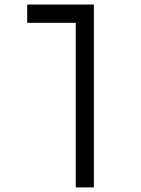

<svg xmlns="http://www.w3.org/2000/svg" viewBox="-20 -606 626 851"><path d="M396 224.6H315.9V-504.9H100.6V-585.9H396Z"/></svg>

Font: CaskaydiaMono NF SemiLight
Style: Regular
Weight: 350
Designer: Aaron Bell
Foundry: Saja Typeworks
Version: Version 2111.001; ttfautohint (v1.8.4);Nerd Fonts 3.1.1